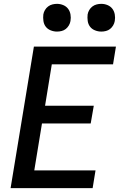

<svg xmlns="http://www.w3.org/2000/svg" viewBox="-20 -977 640 997"><path d="M35 0 156 -735H582L567 -643H249L214 -428H467L451 -336H198L158 -92H476L461 0ZM506 -813Q489 -813 473 -819.5Q457 -826 447.5 -838.5Q438 -851 435.5 -868Q433 -885 435 -902Q437 -914 443.5 -925Q450 -936 460 -943.5Q470 -951 482 -954Q494 -957 506 -957Q523 -957 538.5 -950.5Q554 -944 563.5 -931.5Q573 -919 576 -902Q579 -885 576 -868Q574 -856 567.5 -845Q561 -834 551.5 -826.5Q542 -819 530 -816Q518 -813 506 -813ZM276 -813Q259 -813 243 -819.5Q227 -826 217.5 -838.5Q208 -851 205.5 -868Q203 -885 205 -902Q207 -914 213.5 -925Q220 -936 230 -943.5Q240 -951 252 -954Q264 -957 276 -957Q293 -957 308.5 -950.5Q324 -944 333.5 -931.5Q343 -919 346 -902Q349 -885 346 -868Q344 -856 337.5 -845Q331 -834 321.5 -826.5Q312 -819 300 -816Q288 -813 276 -813Z"/></svg>

Font: Iosevka Semibold Extended
Style: Italic
Weight: 600
Width: 7
Italic angle: -9°
Monospace: yes
Designer: Belleve Invis
Foundry: Belleve Invis
Version: Version 32.5.0; ttfautohint (v1.8.4)